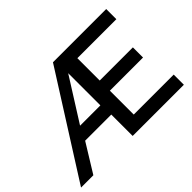

<svg xmlns="http://www.w3.org/2000/svg" viewBox="-160 -983 1257 1257"><g transform="rotate(-45 468.5 -355.0)"><path d="M425 -710H918V-616H557V-409H864V-315H557V-94H927V0H453V-198H211L89 0H-25ZM445 -291V-589L257 -291Z"/></g></svg>

Font: Rising Sun Medium
Style: Regular
Weight: 500
Designer: Matt McInerney, Pablo Impallari, Rodrigo Fuenzalida (Raleway font), Stephen Hutchings (Greek), Cristiano Sobral (main ch
Foundry: The Rising Sun Project Authors
Version: Version 4.327; ttfautohint (v1.8.4.7-5d5b-dirty)